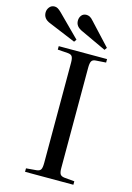

<svg xmlns="http://www.w3.org/2000/svg" viewBox="-196 -999 731 1067"><g transform="rotate(15 169.5 -465.5)"><path d="M60 0V-20L119 -25Q138 -27 144 -37.5Q150 -48 150 -76V-652Q150 -677 143.5 -687.5Q137 -698 117 -699L60 -703V-723H338V-703L279 -699Q262 -698 255.5 -687.5Q249 -677 249 -648V-72Q249 -47 255.5 -37Q262 -27 281 -25L338 -20V0ZM311 -769 167 -836Q146 -845 136 -857.5Q126 -870 126 -888Q126 -905 136 -918Q146 -931 165 -931Q174 -931 183.5 -926.5Q193 -922 205 -908L321 -783ZM136 -769 -18 -833Q-39 -841 -49 -854Q-59 -867 -59 -885Q-59 -902 -48 -916Q-37 -930 -18 -930Q-9 -930 0 -925Q9 -920 22 -907L146 -783Z"/></g></svg>

Font: Literata 60pt
Style: Regular
Weight: 400
Designer: Latin by Veronika Burian and Jose Scaglione. Greek by Irene Vlachou. Cyrillic by Vera Evstafieva.
Foundry: TypeTogether
Version: Version 3.002